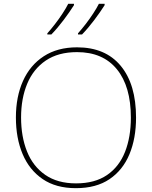

<svg xmlns="http://www.w3.org/2000/svg" viewBox="-20 -972 794 1002"><path d="M690 -358Q690 -250 655.5 -167Q621 -84 551.5 -37Q482 10 376 10Q272 10 202.5 -37.5Q133 -85 98 -168Q63 -251 63 -359Q63 -467 100 -549.5Q137 -632 208.5 -678.5Q280 -725 382 -725Q530 -725 610 -628.5Q690 -532 690 -358ZM90 -359Q90 -259 121 -181.5Q152 -104 216 -59.5Q280 -15 377 -15Q475 -15 538.5 -58.5Q602 -102 632.5 -179.5Q663 -257 663 -358Q663 -521 590 -610.5Q517 -700 382 -700Q284 -700 219 -656Q154 -612 122 -535Q90 -458 90 -359ZM526 -945Q504 -910 472 -867.5Q440 -825 408 -792H387V-798Q405 -818 426 -845Q447 -872 466 -901Q485 -930 496 -952H526ZM366 -945Q344 -910 312 -867.5Q280 -825 248 -792H227V-798Q245 -818 266 -845Q287 -872 306 -901Q325 -930 336 -952H366Z"/></svg>

Font: Noto Sans Gujarati Thin
Style: Regular
Weight: 100
Designer: Jelle Bosma - Monotype Design Team, Universal Thirst
Foundry: Monotype Imaging Inc.
Version: Version 2.106; ttfautohint (v1.8.4.7-5d5b)